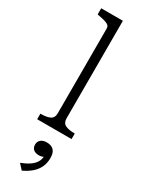

<svg xmlns="http://www.w3.org/2000/svg" viewBox="-273 -792 860 1136"><g transform="rotate(30 157.0 -224.5)"><path d="M192 -758V-92Q192 -60 214.5 -49Q237 -38 276 -38H279V0H44V-38H48Q87 -38 109.5 -49Q132 -60 132 -92V-669Q132 -684 123.5 -691.5Q115 -699 98 -704Q81 -709 54 -714L44 -716V-758ZM117 309 85 274Q119 261 142 245.5Q165 230 177 210.5Q189 191 189 167L201 164Q194 172 183 176Q172 180 159 180Q134 180 121 168Q108 156 108 135Q108 116 122 103Q136 90 163 90Q195 90 211 107.5Q227 125 227 159Q227 195 214 222.5Q201 250 177 271Q153 292 117 309Z"/></g></svg>

Font: Roboto Serif 20pt ExtraLight
Style: Regular
Weight: 250
Version: Version 1.008